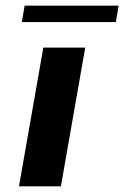

<svg xmlns="http://www.w3.org/2000/svg" viewBox="-20 -658 439 678"><path d="M133 -490H281L195 0H47ZM67 -638H399L389 -580H57Z"/></svg>

Font: Fahkwang
Style: Bold Italic
Weight: 700
Italic angle: -10°
Designer: Suppakit Chalermlarp | Katatrad Co.,Ltd.
Foundry: Cadson Demak Co.,Ltd.
Version: Version 1.000; ttfautohint (v1.6)